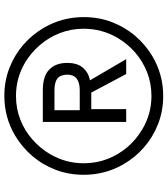

<svg xmlns="http://www.w3.org/2000/svg" viewBox="37 -793 780 894"><g transform="rotate(-90 427.0 -346.0)"><path d="M427.2 23.9Q357.4 23.9 296.9 0.2Q236.3 -23.4 188.7 -64.7Q141.1 -106 109.4 -160.6Q60.1 -245.6 60.1 -346.2Q60.1 -416 83.5 -477.1Q106.9 -538.1 147.9 -585.9Q189 -633.8 243.2 -666Q327.6 -715.8 427.2 -715.8Q497.1 -715.8 557.6 -692.1Q618.2 -668.5 665.8 -627.2Q713.4 -585.9 745.1 -531.2Q794.4 -446.3 794.4 -346.2Q794.4 -275.9 771 -214.8Q747.6 -153.8 706.5 -106Q665.5 -58.1 611.3 -25.9Q526.9 23.9 427.2 23.9ZM427.2 -30.8Q485.8 -30.8 537.4 -51Q588.9 -71.3 629.6 -106.7Q670.4 -142.1 697.8 -189Q740.2 -261.7 740.2 -346.2Q740.2 -405.3 720 -457Q699.7 -508.8 664.6 -549.8Q629.4 -590.8 583.5 -618.7Q511.2 -661.6 427.2 -661.6Q368.7 -661.6 317.1 -641.4Q265.6 -621.1 224.9 -585.4Q184.1 -549.8 156.7 -503.4Q113.8 -430.7 113.8 -346.2Q113.8 -287.1 134 -235.1Q154.3 -183.1 189.7 -142.1Q225.1 -101.1 271.5 -73.7Q343.3 -30.8 427.2 -30.8ZM598.6 -148.4H529.3L442.9 -311H365.7V-148.4H306.2V-536.6H453.6Q520 -536.6 550.5 -506.3Q581.1 -476.1 581.1 -423.3Q581.1 -375 558.1 -349.4Q535.2 -323.7 500 -316.9ZM453.6 -364.7Q526.4 -364.7 526.4 -422.4Q526.4 -453.1 509.3 -467.8Q492.2 -482.4 453.6 -482.4H360.8V-364.7Z"/></g></svg>

Font: Acari Sans
Style: Regular
Weight: 400
Designer: Alfredo Marco Pradil and Stefan Peev
Foundry: Hanken Design Co.
Version: Version 1.045;February 4, 2021;FontCreator 13.0.0.2655 64-bi